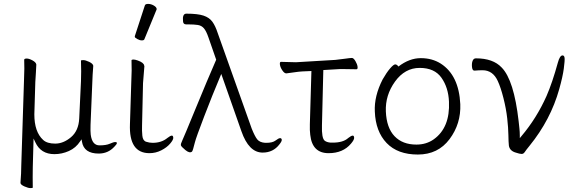

<svg xmlns="http://www.w3.org/2000/svg" viewBox="-20 -779 2959 984"><path d="M259 11Q189 11 161 -50L152 -69L148 78Q147 129 148 183Q146 185 135.5 185Q125 185 105.5 176.5Q86 168 85 159V157Q89 108 89 70L103 -367Q106 -435 104 -473Q105 -479 117 -479Q129 -479 146.5 -469.5Q164 -460 166 -449V-446Q166 -433 164 -407Q162 -381 161 -359L156 -193Q156 -103 201 -62Q221 -43 263 -43Q305 -43 344 -76Q383 -109 386 -172L395 -363Q397 -412 395 -468Q395 -471 406.5 -471Q418 -471 437 -462Q456 -453 458 -442Q454 -392 453 -355L444 -139Q443 -104 445 -89Q452 -34 490 -34Q524 -34 543 -42.5Q562 -51 570 -51Q590 -51 566 -27Q534 8 486 8Q410 8 400 -53L398 -65L391 -55Q369 -21 333 -5Q297 11 259 11Z M722 -750Q724 -759 739 -759Q754 -759 768.5 -750.5Q783 -742 783 -732Q783 -730 782 -729L720 -578Q718 -572 707 -572Q696 -572 683.5 -579Q671 -586 671 -590V-594ZM746 6Q640 6 646 -143L653 -364Q656 -418 654 -470Q655 -474 663.5 -474Q672 -474 686 -469Q717 -458 719 -443V-442L720 -440L713 -353L708 -135Q707 -109 709.5 -83.5Q712 -58 729 -52.5Q746 -47 762 -47Q808 -47 838 -72Q853 -84 861 -84Q867 -84 868 -73.5Q869 -63 852 -43Q835 -23 806.5 -8.5Q778 6 746 6Z M934 -654Q919 -654 918 -670Q914 -709 935 -709Q993 -709 1023 -699Q1053 -689 1068.5 -667.5Q1084 -646 1096 -609L1270 -120Q1286 -80 1298.5 -64.5Q1311 -49 1339 -47H1345Q1377 -47 1392.5 -59Q1408 -71 1415.5 -71Q1423 -71 1424 -63Q1425 -55 1412 -39Q1380 3 1326 3Q1255 3 1217 -107L1114 -400L1109 -388Q1068 -291 1026.5 -182.5Q985 -74 979 -50Q968 -5 964 -2Q952 8 930 -10Q908 -28 907 -35Q906 -42 914 -58.5Q922 -75 982.5 -222.5Q1043 -370 1088 -473L1048 -588Q1037 -620 1025 -634Q1013 -648 994 -651Q975 -654 945 -654ZM917 -674V-675Z M1807 -424 1742 -425H1722Q1712 -425 1704 -424L1637 -420L1630 -136Q1628 -71 1644 -58Q1654 -50 1674 -48H1685Q1739 -48 1765 -72Q1780 -84 1788 -84Q1794 -84 1795 -73.5Q1796 -63 1779 -43Q1738 6 1664 6Q1580 6 1570 -88Q1567 -110 1568 -142L1576 -415L1530 -413Q1511 -412 1485 -408Q1459 -404 1448 -403H1447Q1437 -403 1426.5 -419Q1416 -435 1414.5 -448.5Q1413 -462 1420 -462L1497 -460L1698 -472Q1720 -474 1747.5 -478Q1775 -482 1783.5 -482Q1792 -482 1801.5 -466Q1811 -450 1812.5 -437Q1814 -424 1807 -424ZM1765 -72ZM1704 -424H1703Z M2022 -438Q2078 -481 2136.5 -481Q2195 -481 2239 -453Q2332 -393 2339 -245Q2343 -145 2284 -66Q2225 13 2121.5 13Q2018 13 1961.5 -46Q1905 -105 1901 -207Q1897 -286 1941 -372Q1961 -407 1979 -428Q1997 -449 2005.5 -449Q2014 -449 2022 -438ZM2114 -38Q2165 -38 2203 -65Q2287 -125 2281 -258Q2278 -330 2242.5 -380.5Q2207 -431 2131 -431Q2055 -431 2004.5 -361Q1954 -291 1957.5 -207.5Q1961 -124 2002 -81Q2043 -38 2114 -38Z M2531 -364Q2506 -419 2453 -419Q2434 -419 2412 -417H2411Q2401 -417 2399 -435.5Q2397 -454 2402 -467Q2407 -480 2419 -480Q2507 -480 2551 -433Q2614 -369 2638 -158L2642 -121Q2644 -103 2644 -85V-71L2653 -82Q2730 -173 2781 -287Q2811 -356 2839 -458Q2849 -495 2863 -495Q2872 -495 2873.5 -482Q2875 -469 2869.5 -427.5Q2864 -386 2846 -322Q2802 -165 2694 -32Q2676 -10 2669.5 0Q2663 10 2653.5 10Q2644 10 2623 3Q2592 -6 2588 -33Q2586 -51 2585.5 -87Q2585 -123 2579.5 -172.5Q2574 -222 2560 -277Q2546 -332 2531 -364Z"/></svg>

Font: LXGW WenKai Light
Style: Regular
Weight: 300
Designer: LXGW / Fontworks Inc.
Foundry: LXGW / Fontworks Inc.
Version: Version 1.501; October 10, 2024